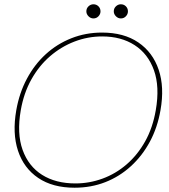

<svg xmlns="http://www.w3.org/2000/svg" viewBox="-20 -864 789 896"><path d="M328 12Q226 12 158.5 -33.5Q91 -79 64 -160.5Q37 -242 56 -350Q70 -430 105.5 -496.5Q141 -563 193.5 -611Q246 -659 313 -685.5Q380 -712 456 -712Q558 -712 625.5 -666Q693 -620 720.5 -538.5Q748 -457 729 -350Q715 -269 679.5 -203Q644 -137 591 -88.5Q538 -40 471.5 -14Q405 12 328 12ZM332 -8Q397 -8 458.5 -30.5Q520 -53 571 -97Q622 -141 657.5 -204.5Q693 -268 707 -350Q726 -459 698.5 -536Q671 -613 608 -653.5Q545 -694 457 -694Q390 -694 327.5 -670Q265 -646 213.5 -601.5Q162 -557 126.5 -493.5Q91 -430 77 -350Q58 -241 85.5 -164.5Q113 -88 176.5 -48Q240 -8 332 -8ZM416 -778Q403 -778 393 -788Q383 -798 383 -811Q383 -825 393 -834.5Q403 -844 416 -844Q430 -844 439.5 -834.5Q449 -825 449 -811Q449 -798 439.5 -788Q430 -778 416 -778ZM544 -778Q531 -778 521 -788Q511 -798 511 -811Q511 -825 521 -834.5Q531 -844 544 -844Q558 -844 567.5 -834.5Q577 -825 577 -811Q577 -798 567.5 -788Q558 -778 544 -778Z"/></svg>

Font: DM Sans 36pt Thin
Style: Italic
Weight: 250
Italic angle: -10°
Designer: Colophon Foundry, Jonny Pinhorn
Foundry: Colophon Foundry
Version: Version 4.004;gftools[0.9.30]